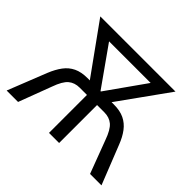

<svg xmlns="http://www.w3.org/2000/svg" viewBox="-156 -923 1141 1141"><g transform="rotate(45 414.5 -352.5)"><path d="M16 0 113 -245Q132 -292 156.5 -325Q181 -358 216.5 -375Q252 -392 303 -392H359L341 -367L98 -705H730L488 -367L470 -392H526Q577 -392 612.5 -375Q648 -358 673 -325Q698 -292 716 -245L813 0H717L639 -207Q616 -272 588 -295.5Q560 -319 518 -319H457V0H372V-319H311Q269 -319 241 -295.5Q213 -272 190 -207L112 0ZM413 -392H416L614 -672L616 -637H213L215 -672Z"/></g></svg>

Font: Nunito Sans 10pt Condensed Medium
Style: Regular
Weight: 500
Width: 3
Designer: Vernon Adams
Foundry: Vernon Adams
Version: Version 3.101;gftools[0.9.27]